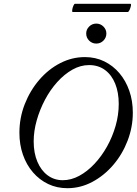

<svg xmlns="http://www.w3.org/2000/svg" viewBox="-20 -976 718 1009"><path d="M334 13Q279 13 233 -9Q187 -31 153 -70.5Q119 -110 100.5 -163Q82 -216 82 -278Q82 -357 110 -428.5Q138 -500 186 -556Q234 -612 296 -644Q358 -676 426 -676Q482 -676 528 -653.5Q574 -631 607.5 -591.5Q641 -552 659.5 -499Q678 -446 678 -384Q678 -308 650.5 -236.5Q623 -165 575 -109Q527 -53 465 -20Q403 13 334 13ZM310 -29Q354 -29 396.5 -52Q439 -75 476.5 -115Q514 -155 542.5 -206Q571 -257 587.5 -314.5Q604 -372 604 -430Q604 -490 585.5 -536Q567 -582 532 -608Q497 -634 448 -634Q403 -634 360.5 -610Q318 -586 281 -545Q244 -504 216.5 -452Q189 -400 173 -343.5Q157 -287 157 -233Q157 -172 176.5 -126Q196 -80 230.5 -54.5Q265 -29 310 -29ZM486 -747Q464 -747 448.5 -762.5Q433 -778 433 -800Q433 -821 448.5 -836.5Q464 -852 486 -852Q508 -852 523.5 -836.5Q539 -821 539 -800Q539 -778 523.5 -762.5Q508 -747 486 -747ZM362 -913Q358 -913 359.5 -924Q361 -935 365.5 -945.5Q370 -956 374 -956H665Q670 -956 668 -945.5Q666 -935 661 -924Q656 -913 651 -913Z"/></svg>

Font: Junicode VF
Style: Italic
Weight: 400
Italic angle: -11°
Designer: Peter S. Baker
Version: Version 2.209